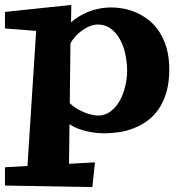

<svg xmlns="http://www.w3.org/2000/svg" viewBox="-26 -536 732 776"><path d="M347.2 220.2 -5.9 213.9V140.1L85 134.8L120.1 -411.1L-5.9 -420.9V-487.8L262.2 -516.1L261.2 -445.8Q274.4 -457.5 291.5 -468.3Q308.6 -479 329.1 -487.5Q349.6 -496.1 374 -501Q398.4 -505.9 426.8 -505.9Q447.3 -505.9 472.7 -501.2Q498 -496.6 523.7 -485.6Q549.3 -474.6 573.5 -456.1Q597.7 -437.5 616.5 -409.7Q635.3 -381.8 646.7 -343.8Q658.2 -305.7 658.2 -254.9Q658.2 -203.1 646.7 -163.8Q635.3 -124.5 615.7 -95.9Q596.2 -67.4 570.3 -48.3Q544.4 -29.3 514.9 -17.8Q485.4 -6.3 454.1 -1.7Q422.9 2.9 393.1 2.9Q369.1 2.9 344.7 -1.5Q323.7 -4.9 299.6 -12.5Q275.4 -20 254.9 -34.2L252.9 126L357.9 120.1ZM369.1 -68.8Q398.9 -68.8 421.4 -85.9Q443.8 -103 458.5 -129.9Q473.1 -156.7 480.5 -188.7Q487.8 -220.7 487.8 -251Q487.8 -281.2 481.2 -314.2Q474.6 -347.2 460.2 -374.5Q445.8 -401.9 422.9 -419.4Q399.9 -437 367.2 -437Q349.6 -436 331.1 -427.7Q315.4 -420.9 296.1 -405.5Q276.9 -390.1 258.8 -361.8L255.9 -119.1Q276.4 -100.1 296.6 -90.1Q316.9 -80.1 333 -75.2Q352.1 -69.8 369.1 -68.8Z"/></svg>

Font: Peralta
Style: Regular
Weight: 400
Designer: Astigmatic (AOETI)
Foundry: Astigmatic (AOETI)
Version: Version 1.000